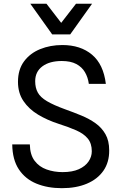

<svg xmlns="http://www.w3.org/2000/svg" viewBox="-20 -974 640 1004"><path d="M303.5 10Q228.5 10 170.2 -14Q112 -38 78.5 -88.5Q45 -139 44 -219H136Q137 -165 161 -133.2Q185 -101.5 223.8 -87.8Q262.5 -74 307 -74Q358.5 -74 392.2 -89.2Q426 -104.5 443 -129.5Q460 -154.5 460 -183Q460 -224 439 -249.5Q418 -275 379 -292.2Q340 -309.5 286.5 -326.5Q227.5 -345.5 179.2 -374.5Q131 -403.5 102.5 -445.8Q74 -488 74 -546Q74 -610 105.5 -652.8Q137 -695.5 189.8 -717Q242.5 -738.5 306 -738.5Q401 -738.5 461 -688.2Q521 -638 533.5 -535.5H444.5Q440 -569.5 424.2 -596.5Q408.5 -623.5 379 -639.2Q349.5 -655 303 -655Q239 -655 201.5 -627Q164 -599 164 -549.5Q164 -514.5 177.8 -489.8Q191.5 -465 225.8 -444.8Q260 -424.5 320.5 -402.5Q364 -387 405.2 -370Q446.5 -353 479.2 -329.8Q512 -306.5 531.5 -272.2Q551 -238 551 -187.5Q551.5 -125.5 520.8 -81.2Q490 -37 434.2 -13.5Q378.5 10 303.5 10ZM253 -794 138.5 -954.5H223L300 -854.5L377.5 -954.5H461.5L347 -794Z"/></svg>

Font: Spline Sans Mono
Style: Regular
Weight: 400
Monospace: yes
Designer: Eben Sorkin, Mirko Velimirovic
Foundry: Sorkin Type
Version: Version 1.004